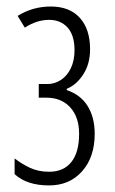

<svg xmlns="http://www.w3.org/2000/svg" viewBox="-20 -560 354 590"><path d="M126 -301.8Q147.9 -301.8 167.5 -314.5Q186.5 -327.1 197.8 -350.6Q209 -374.5 209 -405.8Q209 -451.7 187.5 -475.6Q166 -499 130.9 -499Q93.3 -499 56.2 -475.1L34.2 -511.2Q80.6 -540 136.2 -540Q193.4 -540 225.1 -505.4Q256.8 -470.7 256.8 -408.2Q256.8 -364.3 236.3 -332Q215.3 -299.3 185.1 -287.1V-283.2Q227.1 -269 248.5 -235.4Q271 -200.2 271 -148.9Q271 -76.7 231.9 -33.2Q193.4 9.8 130.9 9.8Q62.5 9.8 24.9 -24.9V-73.2Q44.9 -57.6 70.8 -44.9Q97.2 -32.2 130.9 -32.2Q175.3 -32.2 199.2 -62Q223.1 -91.8 223.1 -148.9Q223.1 -199.7 196.3 -229.5Q168.9 -259.8 123 -259.8H99.1V-301.8Z"/></svg>

Font: Germano
Style: Regular
Weight: 300
Width: 3
Foundry: Ascender Corporation
Version: Version 1.10; ttfautohint (v1.5)